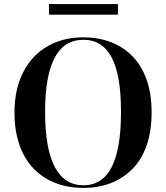

<svg xmlns="http://www.w3.org/2000/svg" viewBox="-20 -906 814 941"><path d="M389 -723Q461 -723 522 -700Q583 -677 628 -631.5Q673 -586 698 -517Q723 -448 723 -355Q723 -264 699 -194.5Q675 -125 630 -79Q585 -33 524 -9Q463 15 389 15Q314 15 252 -9Q190 -33 145 -79.5Q100 -126 75.5 -195.5Q51 -265 51 -355Q51 -440 75 -508Q99 -576 143.5 -624Q188 -672 250 -697.5Q312 -723 389 -723ZM389 -711Q342 -711 307 -689.5Q272 -668 248.5 -624Q225 -580 213 -514Q201 -448 201 -358Q201 -268 213 -200Q225 -132 248.5 -87.5Q272 -43 307 -20.5Q342 2 389 2Q435 2 469.5 -20Q504 -42 527 -86.5Q550 -131 561.5 -198.5Q573 -266 573 -358Q573 -449 561.5 -515.5Q550 -582 527 -625Q504 -668 469.5 -689.5Q435 -711 389 -711ZM220 -834V-886H558V-834Z"/></svg>

Font: Kalnia Medium
Style: Regular
Weight: 500
Designer: Frida Medrano
Foundry: Frida Medrano
Version: Version 1.105